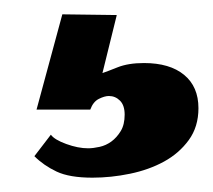

<svg xmlns="http://www.w3.org/2000/svg" viewBox="-20 -34 297 268"><path d="M143 -13 123 68Q129 66 144 60Q159 54 181 54Q217 54 237 70.5Q257 87 257 117Q257 143 243.5 161.5Q230 180 209 191.5Q188 203 161.5 208.5Q135 214 109 214Q77 214 59 205.5Q41 197 28 184L51 154Q56 161 72.5 167Q89 173 103 173Q110 173 119 171Q128 169 135.5 163.5Q143 158 148.5 149Q154 140 154 126Q154 113 147.5 106.5Q141 100 132 100Q126 100 118 104Q110 108 106 119H31L67 -14Z"/></svg>

Font: Racing Sans One
Style: Regular
Weight: 400
Designer: Pablo Impallari, Rodrigo Fuenzalida
Foundry: Pablo Impallari, Rodrigo Fuenzalida
Version: Version 1.001; ttfautohint (v0.8) -G 200 -r 50